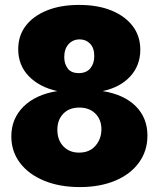

<svg xmlns="http://www.w3.org/2000/svg" viewBox="-20 -740 645 780"><path d="M213 -370Q140 -386 97 -430.5Q54 -475 54 -540Q54 -595 84.5 -635Q115 -675 170.5 -697.5Q226 -720 301 -720Q378 -720 433.5 -697Q489 -674 519.5 -633.5Q550 -593 550 -538Q550 -474 509 -429.5Q468 -385 397 -370Q484 -356 531.5 -308.5Q579 -261 579 -189Q579 -127 544.5 -79.5Q510 -32 448 -6Q386 20 304 20Q222 20 159 -6Q96 -32 61 -78.5Q26 -125 26 -186Q26 -258 75.5 -307Q125 -356 213 -370ZM213 -213Q213 -171 237.5 -145.5Q262 -120 301 -120Q344 -120 368 -148Q392 -176 392 -215Q392 -254 367.5 -278.5Q343 -303 302 -303Q261 -303 237 -278Q213 -253 213 -213ZM241 -508Q241 -481 255 -462Q269 -443 300 -443Q331 -443 347 -462.5Q363 -482 363 -512Q363 -545 346 -562.5Q329 -580 304 -580Q276 -580 258.5 -560.5Q241 -541 241 -508Z"/></svg>

Font: Moderustic ExtraBold
Style: Regular
Weight: 800
Designer: Tural Alisoy
Foundry: TAFT Foundry
Version: Version 2.120